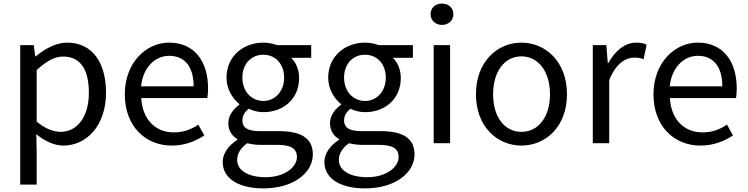

<svg xmlns="http://www.w3.org/2000/svg" viewBox="-20 -793 4141 1063"><path d="M92 229H183V45L181 -50C230 -10 282 13 331 13C456 13 567 -94 567 -280C567 -447 491 -557 351 -557C288 -557 227 -521 178 -481H175L167 -543H92ZM316 -63C280 -63 232 -78 183 -120V-405C236 -454 283 -480 329 -480C432 -480 472 -399 472 -279C472 -144 406 -63 316 -63Z M931 13C1005 13 1063 -12 1111 -43L1078 -103C1038 -76 995 -60 942 -60C839 -60 768 -134 762 -250H1128C1130 -263 1132 -282 1132 -302C1132 -457 1054 -557 916 -557C790 -557 671 -447 671 -271C671 -92 787 13 931 13ZM761 -315C772 -422 840 -484 917 -484C1002 -484 1052 -425 1052 -315Z M1438 250C1606 250 1712 163 1712 62C1712 -27 1649 -67 1523 -67H1417C1344 -67 1322 -91 1322 -126C1322 -156 1337 -174 1357 -191C1381 -179 1411 -172 1438 -172C1548 -172 1636 -245 1636 -361C1636 -408 1618 -448 1592 -473H1703V-543H1514C1495 -550 1468 -557 1438 -557C1328 -557 1234 -482 1234 -363C1234 -298 1269 -246 1305 -217V-213C1277 -193 1244 -157 1244 -112C1244 -69 1265 -40 1294 -23V-19C1243 14 1213 58 1213 104C1213 198 1305 250 1438 250ZM1438 -234C1375 -234 1322 -284 1322 -363C1322 -443 1374 -490 1438 -490C1502 -490 1553 -442 1553 -363C1553 -284 1500 -234 1438 -234ZM1451 188C1352 188 1293 150 1293 92C1293 60 1310 28 1349 0C1373 6 1399 9 1419 9H1513C1585 9 1624 26 1624 76C1624 133 1555 188 1451 188Z M2001 250C2169 250 2275 163 2275 62C2275 -27 2212 -67 2086 -67H1980C1907 -67 1885 -91 1885 -126C1885 -156 1900 -174 1920 -191C1944 -179 1974 -172 2001 -172C2111 -172 2199 -245 2199 -361C2199 -408 2181 -448 2155 -473H2266V-543H2077C2058 -550 2031 -557 2001 -557C1891 -557 1797 -482 1797 -363C1797 -298 1832 -246 1868 -217V-213C1840 -193 1807 -157 1807 -112C1807 -69 1828 -40 1857 -23V-19C1806 14 1776 58 1776 104C1776 198 1868 250 2001 250ZM2001 -234C1938 -234 1885 -284 1885 -363C1885 -443 1937 -490 2001 -490C2065 -490 2116 -442 2116 -363C2116 -284 2063 -234 2001 -234ZM2014 188C1915 188 1856 150 1856 92C1856 60 1873 28 1912 0C1936 6 1962 9 1982 9H2076C2148 9 2187 26 2187 76C2187 133 2118 188 2014 188Z M2381 0H2472V-543H2381ZM2427 -655C2463 -655 2490 -680 2490 -714C2490 -751 2463 -773 2427 -773C2391 -773 2364 -751 2364 -714C2364 -680 2391 -655 2427 -655Z M2867 13C3000 13 3119 -91 3119 -271C3119 -452 3000 -557 2867 -557C2734 -557 2615 -452 2615 -271C2615 -91 2734 13 2867 13ZM2867 -63C2773 -63 2710 -146 2710 -271C2710 -396 2773 -481 2867 -481C2961 -481 3025 -396 3025 -271C3025 -146 2961 -63 2867 -63Z M3262 0H3353V-349C3389 -442 3445 -474 3490 -474C3512 -474 3525 -472 3543 -465L3560 -545C3543 -554 3526 -557 3502 -557C3441 -557 3386 -513 3348 -444H3345L3337 -543H3262Z M3858 13C3932 13 3990 -12 4038 -43L4005 -103C3965 -76 3922 -60 3869 -60C3766 -60 3695 -134 3689 -250H4055C4057 -263 4059 -282 4059 -302C4059 -457 3981 -557 3843 -557C3717 -557 3598 -447 3598 -271C3598 -92 3714 13 3858 13ZM3688 -315C3699 -422 3767 -484 3844 -484C3929 -484 3979 -425 3979 -315Z"/></svg>

Font: Noto Sans T Chinese Regular
Style: Regular
Weight: 400
Designer: Ryoko NISHIZUKA (kana & ideographs); Paul D. Hunt (Latin, Greek & Cyrillic); Wenlong ZHANG (bopomofo); Sandoll Communica
Foundry: Adobe Systems Incorporated
Version: Version 1.000;PS 1;hotconv 1.0.78;makeotf.lib2.5.61930